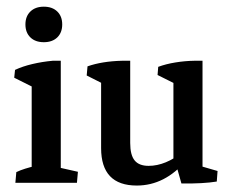

<svg xmlns="http://www.w3.org/2000/svg" viewBox="-20 -558 706 586"><path d="M76.7 -2.9V-333.5L165.5 -342.8V-2.9ZM76.7 -249.5V-312L90.8 -287.1L23.4 -320.8L25.9 -344.7Q48.8 -355.5 78.6 -362.5Q108.4 -369.6 141.1 -372.6H165.5V-294.9ZM26.9 0 29.8 -32.7Q42 -38.6 56.9 -43.2Q71.8 -47.9 89.4 -51.8L76.7 -12.2V-82H165.5V-12.2L154.8 -47.9L217.8 -33.7L214.8 0ZM113.8 -429.2Q87.9 -429.2 72.8 -443.8Q57.6 -458.5 57.6 -483.4Q57.6 -508.3 72.8 -522.9Q87.9 -537.6 113.8 -537.6Q139.6 -537.6 154.8 -522.9Q169.9 -508.3 169.9 -483.4Q169.9 -458.5 154.8 -443.8Q139.6 -429.2 113.8 -429.2Z M397.5 8.3Q288.6 8.3 288.6 -106V-327.1L377.4 -321.8V-121.6Q377.4 -85 390.9 -68.4Q404.3 -51.8 433.6 -51.8Q485.4 -51.8 539.6 -95.2L548.8 -68.8Q483.4 8.3 397.5 8.3ZM288.6 -264.2V-318.4L302.7 -298.3L244.6 -327.6L247.1 -355.5Q291.5 -371.1 353 -372.6H377.4V-293ZM598.1 -28.8 509.3 -48.3V-326.2L598.1 -321.3ZM509.3 -264.2V-318.4L523.4 -297.9L460.9 -329.1L462.9 -354Q486.8 -362.8 515.4 -367.4Q543.9 -372.1 573.7 -372.6H598.1V-293.9ZM533.7 2 515.1 -64 598.1 -85.9V-29.8L585 -53.2L644 -36.1L641.6 -3.9Q600.1 2.9 533.7 2Z"/></svg>

Font: Markazi Text Medium
Style: Regular
Weight: 500
Designer: Borna Izadpanah (Arabic designer), Fiona Ross (Arabic design director) and Florian Runge (Latin designer)
Foundry: Borna Izadpanah and Florian Runge
Version: Version 1.001